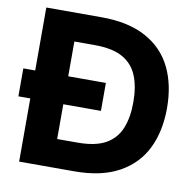

<svg xmlns="http://www.w3.org/2000/svg" viewBox="-79 -779 867 859"><g transform="rotate(10 355.0 -350.0)"><path d="M9 -287V-414H384V-287ZM63 0V-700H314Q436 -700 516 -656.5Q596 -613 634.5 -534.5Q673 -456 673 -350Q673 -245 634.5 -166.5Q596 -88 516 -44Q436 0 314 0ZM213 -129H305Q387 -129 433.5 -155.5Q480 -182 500 -231.5Q520 -281 520 -350Q520 -420 500 -469.5Q480 -519 433.5 -545.5Q387 -572 305 -572H213Z"/></g></svg>

Font: DM Sans 9pt 36pt Black
Style: Regular
Weight: 900
Version: Version 4.004;gftools[0.9.30]